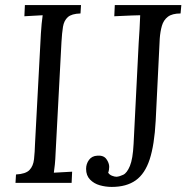

<svg xmlns="http://www.w3.org/2000/svg" viewBox="-20 -720 740 756"><path d="M299 -700 297 -667Q262 -666 247 -652.5Q232 -639 228 -614.5Q224 -590 222 -554L199 -119Q198 -92 196 -72.5Q194 -53 192 -40Q210 -41 228 -42Q246 -43 264 -44L262 0H41L43 -33Q81 -35 96 -50.5Q111 -66 114 -93.5Q117 -121 118 -156L141 -588Q142 -608 144 -626.5Q146 -645 148 -660Q130 -659 112 -658Q94 -657 76 -656L78 -700ZM694 -700 691 -667Q658 -667 641 -654Q624 -641 617.5 -618.5Q611 -596 609 -568L593 -244Q588 -150 569.5 -93Q551 -36 514.5 -10Q478 16 420 16Q396 16 373 9.5Q350 3 334.5 -13Q319 -29 319 -55Q319 -75 330.5 -90.5Q342 -106 363 -107Q388 -109 399 -93.5Q410 -78 410 -63Q410 -58 409 -51.5Q408 -45 406 -40Q411 -32 421 -28Q431 -24 439 -24Q451 -25 465.5 -32Q480 -39 491.5 -66.5Q503 -94 506 -153L526 -550Q528 -578 529.5 -605Q531 -632 532 -660Q515 -660 498 -659Q481 -658 464 -657.5Q447 -657 430 -656L432 -700Z"/></svg>

Font: Lora
Style: Italic
Weight: 400
Italic angle: -3°
Designer: Olga Karpushina, Alexei Vanyashin (Cyrillic)
Foundry: Cyreal
Version: Version 3.008